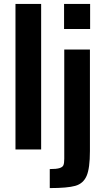

<svg xmlns="http://www.w3.org/2000/svg" viewBox="-20 -763 537 980"><path d="M59 0V-743H190V0ZM307 -615V-743H440V-615ZM308 47V-510H439V8Q439 96 422 135Q405 174 364.5 185.5Q324 197 234 197V100Q268 100 284 95Q300 90 304 79.5Q308 69 308 47Z"/></svg>

Font: Saira Semi Condensed SemiBold
Style: Regular
Weight: 600
Width: 4
Designer: Hector Gatti with collaboration of the Omnibus-Type team
Foundry: Omnibus-Type
Version: Version 1.001; ttfautohint (v1.8)